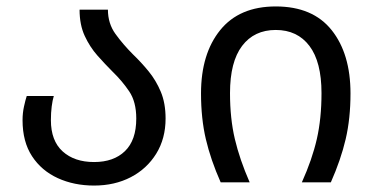

<svg xmlns="http://www.w3.org/2000/svg" viewBox="-20 -566 1163 596"><path d="M272 10Q210 10 159.5 -13Q109 -36 79.5 -81Q50 -126 50 -193Q50 -215 54.5 -235.5Q59 -256 63 -268H147Q143 -255 140.5 -235.5Q138 -216 138 -193Q138 -129 174.5 -96Q211 -63 272 -63Q333 -63 368 -97Q403 -131 403 -198Q403 -250 381 -282.5Q359 -315 330 -343Q306 -367 282.5 -393.5Q259 -420 243 -454.5Q227 -489 227 -536H315Q315 -493 338.5 -460.5Q362 -428 393 -397Q418 -373 441 -345Q464 -317 479 -281.5Q494 -246 494 -198Q494 -136 465 -89Q436 -42 386 -16Q336 10 272 10Z M665 0Q634 -70 619 -134Q604 -198 604 -276Q604 -399 663.5 -472.5Q723 -546 836 -546Q951 -546 1009.5 -472.5Q1068 -399 1068 -276Q1068 -198 1053 -134Q1038 -70 1007 0H917Q949 -71 963.5 -134.5Q978 -198 978 -277Q978 -374 940.5 -423.5Q903 -473 836 -473Q769 -473 731.5 -423.5Q694 -374 694 -277Q694 -198 709 -134.5Q724 -71 755 0Z"/></svg>

Font: Noto Sans Living
Style: Regular
Weight: 400
Designer: Monotype Design Team
Foundry: Monotype Imaging Inc.
Version: Version 2.013; ttfautohint (v1.8.4.7-5d5b)